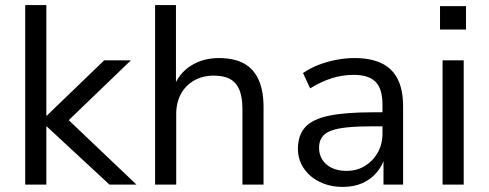

<svg xmlns="http://www.w3.org/2000/svg" viewBox="-20 -725 1920 754"><path d="M79 0V-705H162V-271H164L389 -488H494L227 -231L228 -274L516 0H410L164 -228H162V0Z M589 0V-705H671V-381H661Q683 -438 730.5 -467.5Q778 -497 839 -497Q899 -497 937.5 -476Q976 -455 995.5 -412Q1015 -369 1015 -304V0H932V-299Q932 -342 920.5 -371Q909 -400 884.5 -414Q860 -428 820 -428Q776 -428 742.5 -409Q709 -390 690.5 -356Q672 -322 672 -277V0Z M1327 9Q1276 9 1236 -10.5Q1196 -30 1173 -64Q1150 -98 1150 -140Q1150 -194 1178.5 -225.5Q1207 -257 1271.5 -270.5Q1336 -284 1444 -284H1496V-229H1446Q1386 -229 1345 -225Q1304 -221 1279.5 -211.5Q1255 -202 1244 -185.5Q1233 -169 1233 -145Q1233 -104 1262.5 -79Q1292 -54 1341 -54Q1382 -54 1413.5 -73.5Q1445 -93 1463.5 -126Q1482 -159 1482 -200V-315Q1482 -376 1455 -403.5Q1428 -431 1369 -431Q1325 -431 1283.5 -418Q1242 -405 1198 -378L1170 -438Q1197 -457 1230.5 -470Q1264 -483 1300.5 -490Q1337 -497 1372 -497Q1435 -497 1477.5 -477Q1520 -457 1541.5 -415Q1563 -373 1563 -307V0H1486V-112H1493Q1483 -76 1460 -48.5Q1437 -21 1403.5 -6Q1370 9 1327 9Z M1708 -609V-701H1810V-609ZM1718 0V-488H1801V0Z"/></svg>

Font: Nunito Sans 11pt
Style: Regular
Weight: 400
Version: Version 3.101;gftools[0.9.27]